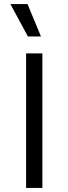

<svg xmlns="http://www.w3.org/2000/svg" viewBox="-20 -922 336 942"><path d="M188 -660V0H108V-660ZM115 -902 181 -743H117L31 -902Z"/></svg>

Font: Work Sans
Style: Regular
Weight: 400
Designer: Wei Huang
Foundry: Wei Huang
Version: Version 2.006; ttfautohint (v1.8.1.43-b0c9)